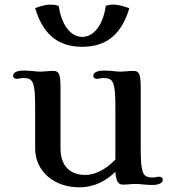

<svg xmlns="http://www.w3.org/2000/svg" viewBox="-20 -800 788 832"><path d="M132.3 -157.2C132.3 -58.1 213.9 11.7 323.2 11.7C390.1 11.7 440.4 -17.1 480 -55.7C482.4 -11.2 495.1 0 512.2 0C522.5 0 532.2 -0.5 541 -1.5C549.3 -2 557.1 -2.9 565.4 -2.9C573.2 -2.9 587.4 -2.4 602.1 -0.5C616.2 1 629.9 1.5 640.1 1.5C675.8 1.5 685.5 -10.7 685.5 -22C685.5 -28.8 679.2 -34.2 669.9 -34.2C665 -34.2 661.1 -33.7 656.7 -32.7C651.9 -31.7 647 -30.8 642.6 -30.8C625 -30.8 607.9 -32.7 600.1 -51.8C591.3 -73.7 589.8 -105 589.8 -168.5V-421.4C589.8 -481.4 582 -492.7 557.6 -492.7C547.4 -492.7 537.6 -492.2 528.8 -491.2C520.5 -490.7 512.7 -489.7 504.4 -489.7C496.6 -489.7 482.4 -490.2 467.8 -492.2C453.6 -493.7 439.9 -494.1 429.7 -494.1C394 -494.1 384.3 -481.9 384.3 -470.7C384.3 -463.9 390.6 -458.5 399.9 -458.5C404.8 -458.5 408.7 -459 413.1 -460C418 -460.9 422.9 -461.9 427.2 -461.9C444.8 -461.9 461.9 -460 469.7 -440.9C478.5 -418.9 480 -387.7 480 -324.2V-108.4C434.1 -61.5 388.2 -42 349.6 -42C286.1 -42 242.2 -78.6 242.2 -156.7V-421.9C242.2 -481.9 234.4 -492.7 210 -492.7C199.7 -492.7 189.9 -492.2 181.2 -491.2C172.9 -490.7 165 -489.7 156.7 -489.7C148.9 -489.7 134.8 -490.2 120.1 -492.2C106 -493.7 92.3 -494.1 82 -494.1C46.4 -494.1 36.6 -481.9 36.6 -470.7C36.6 -463.9 43 -458.5 52.2 -458.5C57.1 -458.5 61 -459 65.4 -460C70.3 -460.9 75.2 -461.9 79.6 -461.9C97.2 -461.9 114.3 -460 122.1 -440.9C130.9 -418.9 132.3 -388.2 132.3 -324.7ZM336.4 -597.2C449.7 -597.2 509.3 -660.6 540.5 -764.6C504.9 -775.9 474.1 -787.1 438.5 -774.9C426.8 -693.4 387.7 -640.1 336.4 -640.1C285.2 -640.1 246.1 -693.4 234.4 -774.9C198.7 -785.6 168 -778.3 132.3 -764.6C163.6 -660.6 223.1 -597.2 336.4 -597.2Z"/></svg>

Font: Stoke
Style: Light
Weight: 300
Designer: Nicole Fally
Foundry: Nicole Fally
Version: Version 1.001